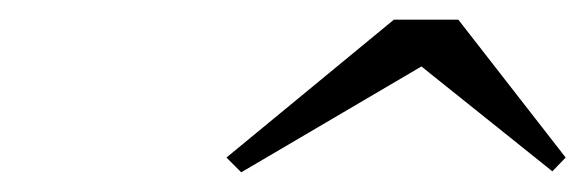

<svg xmlns="http://www.w3.org/2000/svg" viewBox="-20 -790 594 195"><path d="M408 -722.5 541 -616 554.5 -630 445.5 -770H380L210 -630L225 -615Z"/></svg>

Font: Bodoni* 11pt
Style: Bold Italic
Weight: 700
Italic angle: -13°
Version: Version 2.3